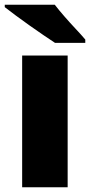

<svg xmlns="http://www.w3.org/2000/svg" viewBox="-26 -786 378 806"><path d="M258 0H67V-553H258ZM204 -766Q221 -744 244.5 -717Q268 -690 292 -664.5Q316 -639 332 -620V-606H205Q185 -619 156.5 -638.5Q128 -658 97.5 -679.5Q67 -701 39.5 -721.5Q12 -742 -6 -756V-766Z"/></svg>

Font: Noto Sans Symbols Black
Style: Regular
Weight: 900
Version: Version 2.002